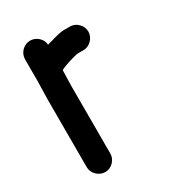

<svg xmlns="http://www.w3.org/2000/svg" viewBox="-154 -612 684 768"><g transform="rotate(-30 188.5 -228.0)"><path d="M327 -446C327 -475 302 -500 273 -500H243C214 -498 187 -487 161 -481C160 -507 135 -531 107 -531C77 -531 52 -506 52 -476V-374C52 -350 50 -319 50 -293V21C50 50 76 75 105 75C134 75 159 50 159 21V-295C159 -316 161 -346 161 -363C166 -367 171 -368 180 -372C194 -377 207 -382 220 -385C229 -387 239 -391 248 -391H273C302 -391 327 -417 327 -446Z"/></g></svg>

Font: Electronic
Style: ExHv
Weight: 900
Version: Version 1.011